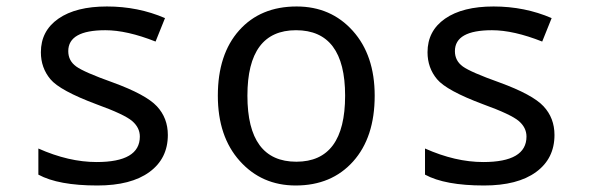

<svg xmlns="http://www.w3.org/2000/svg" viewBox="-20 -566 1840 596"><path d="M99.1 -23.9V-105Q193.4 -63 279.8 -63Q414.1 -63 414.1 -142.1Q414.1 -169.9 390.1 -190.4Q366.2 -210.9 279.8 -242.2Q166 -284.7 136.5 -320.1Q106.9 -355.5 106.9 -403.8Q106.9 -470.2 161.4 -508.1Q215.8 -545.9 312 -545.9Q408.7 -545.9 492.2 -509.8L462.9 -437Q374 -472.2 307.1 -472.2Q191.9 -472.2 191.9 -407.2Q191.9 -377.4 216.6 -359.6Q241.2 -341.8 330.1 -310.1Q433.1 -272.5 467 -236.1Q501 -199.7 501 -147Q501 -73.7 443.8 -32Q386.7 9.8 282.2 9.8Q161.1 9.8 99.1 -23.9Z M897.9 9.8Q792.5 9.8 724.4 -66.2Q656.2 -142.1 656.2 -269Q656.2 -397.5 722.4 -471.7Q788.6 -545.9 900.9 -545.9Q1007.3 -545.9 1075.2 -470.2Q1143.1 -394.5 1143.1 -269Q1143.1 -139.6 1076.2 -64.9Q1009.3 9.8 897.9 9.8ZM899.9 -64Q1051.3 -64 1051.3 -269Q1051.3 -472.2 898.9 -472.2Q748 -472.2 748 -269Q748 -64 899.9 -64Z M1299.3 -23.9V-105Q1393.6 -63 1480 -63Q1614.3 -63 1614.3 -142.1Q1614.3 -169.9 1590.3 -190.4Q1566.4 -210.9 1480 -242.2Q1366.2 -284.7 1336.7 -320.1Q1307.1 -355.5 1307.1 -403.8Q1307.1 -470.2 1361.6 -508.1Q1416 -545.9 1512.2 -545.9Q1608.9 -545.9 1692.4 -509.8L1663.1 -437Q1574.2 -472.2 1507.3 -472.2Q1392.1 -472.2 1392.1 -407.2Q1392.1 -377.4 1416.7 -359.6Q1441.4 -341.8 1530.3 -310.1Q1633.3 -272.5 1667.2 -236.1Q1701.2 -199.7 1701.2 -147Q1701.2 -73.7 1644 -32Q1586.9 9.8 1482.4 9.8Q1361.3 9.8 1299.3 -23.9Z"/></svg>

Font: TypoPRO Noto Mono
Style: Regular
Weight: 400
Designer: Monotype Design Team
Foundry: Monotype Imaging Inc.
Version: Version 1.00